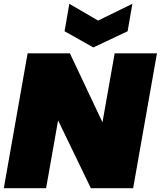

<svg xmlns="http://www.w3.org/2000/svg" viewBox="-20 -988 844 1008"><path d="M582 -708H804L679 0H457L285 -356L222 0H0L125 -708H347L518 -346ZM495 -880 675 -968 650 -824 470 -739 319 -824 344 -968Z"/></svg>

Font: Poppins Black
Style: Italic
Weight: 900
Italic angle: -10°
Designer: Ninad Kale (Devanagari), Jonny Pinhorn (Latin)
Foundry: Indian Type Foundry
Version: Version 3.200;PS 1.000;hotconv 16.6.54;makeotf.lib2.5.65590